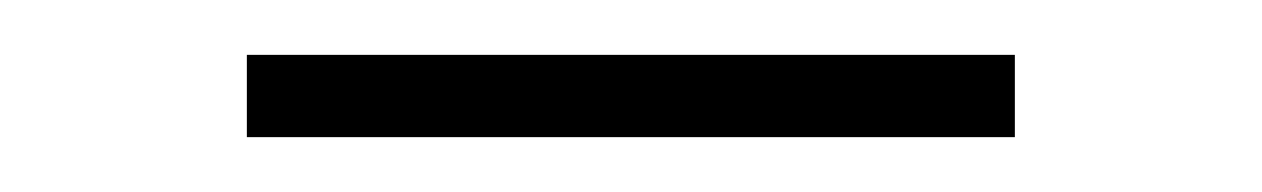

<svg xmlns="http://www.w3.org/2000/svg" viewBox="-20 -330 460 70"><path d="M70 -280V-310H350V-280Z"/></svg>

Font: Heraclito Thin
Style: Regular
Weight: 100
Designer: Kostas Bartsokas (font) & Cristiano Sobral (main changes)
Foundry: Kostas Bartsokas (font) & Cristiano Sobral (main changes)
Version: Version 1.00;July 8, 2020;FontCreator 13.0.0.2655 64-bit